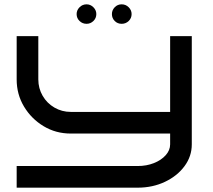

<svg xmlns="http://www.w3.org/2000/svg" viewBox="-20 -867 984 887"><path d="M866 -200Q866 -145 832.5 -99.5Q799 -54 742 -27Q685 0 616 0H57V-100H616Q657 -100 691 -113.5Q725 -127 745.5 -150Q766 -173 766 -200V-250H307Q238 -250 181.5 -284Q125 -318 91 -374.5Q57 -431 57 -500V-700H157V-500Q157 -459 177 -424.5Q197 -390 231.5 -370Q266 -350 307 -350H766V-700H866ZM425 -802Q425 -783 411.5 -770Q398 -757 380 -757Q361 -757 347.5 -770Q334 -783 334 -802Q334 -820 347.5 -833.5Q361 -847 380 -847Q398 -847 411.5 -833.5Q425 -820 425 -802ZM588 -802Q588 -783 574.5 -770Q561 -757 542 -757Q523 -757 510 -770Q497 -783 497 -802Q497 -820 510 -833.5Q523 -847 542 -847Q561 -847 574.5 -833.5Q588 -820 588 -802Z"/></svg>

Font: Bruno Ace SC
Style: Regular
Weight: 400
Version: Version 1.100; ttfautohint (v1.8.4.7-5d5b);gftools[0.9.27]